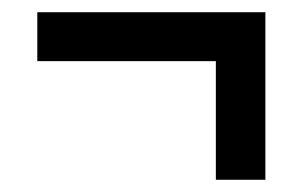

<svg xmlns="http://www.w3.org/2000/svg" viewBox="-20 -413 483 314"><path d="M414 -393V-119H333V-313H41V-393Z"/></svg>

Font: Noto Sans ExtraCondensed Medium
Style: Italic
Weight: 500
Width: 2
Italic angle: -12°
Designer: Monotype Design Team
Foundry: Monotype Imaging Inc.
Version: Version 2.013; ttfautohint (v1.8.4.7-5d5b)